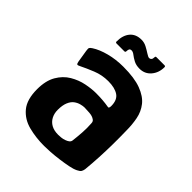

<svg xmlns="http://www.w3.org/2000/svg" viewBox="-179 -718 829 829"><g transform="rotate(45 235.0 -304.0)"><path d="M230 7Q179 7 134.5 -4.5Q90 -16 62.5 -49Q35 -82 35 -145Q35 -197 54.5 -230.5Q74 -264 104.5 -282Q135 -300 168 -306.5Q201 -313 227 -313Q248 -313 267.5 -311.5Q287 -310 304 -307Q313 -304 313 -320Q313 -357 290.5 -372Q268 -387 228 -387Q190 -387 155.5 -373Q121 -359 97 -347Q86 -341 82.5 -343Q79 -345 77 -356L68 -412Q66 -425 68 -429Q70 -433 79 -439Q105 -456 145 -466.5Q185 -477 230 -477Q298 -477 339 -461.5Q380 -446 400.5 -420Q421 -394 427.5 -360.5Q434 -327 434 -291Q435 -249 434.5 -208.5Q434 -168 432 -128Q430 -88 426 -47Q424 -36 420 -30.5Q416 -25 404 -19Q390 -12 367 -7.5Q344 -3 317.5 0.5Q291 4 268 5.5Q245 7 230 7ZM238 -70Q246 -70 256 -71Q266 -72 276 -75.5Q286 -79 292.5 -84Q299 -89 300 -97Q303 -121 305 -150Q307 -179 305 -206Q305 -219 295 -224Q285 -231 266.5 -232.5Q248 -234 236 -234Q227 -234 213.5 -230.5Q200 -227 188 -218Q176 -209 168.5 -191Q161 -173 161 -145Q161 -123 170 -106Q179 -89 196 -79.5Q213 -70 238 -70ZM138 -527Q132 -527 132 -533Q132 -571 150.5 -593Q169 -615 203 -615Q220 -615 235 -607Q250 -599 263 -590.5Q276 -582 282 -582Q288 -582 292 -586.5Q296 -591 296 -600Q296 -607 301 -607H351Q357 -607 357 -601Q357 -567 337 -543.5Q317 -520 285 -520Q264 -520 249 -528Q234 -536 224 -544Q214 -552 205 -552Q198 -552 195 -547.5Q192 -543 192 -534Q192 -527 186 -527Z"/></g></svg>

Font: Glory Thin
Style: Bold
Weight: 700
Version: Version 1.011